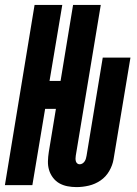

<svg xmlns="http://www.w3.org/2000/svg" viewBox="-39 -755 559 783"><path d="M273 8Q254 8 236 4.5Q218 1 203 -7.5Q188 -16 177 -30.5Q166 -45 161 -62Q156 -79 156.5 -97.5Q157 -116 160 -135L189 -311H145L93 0H-19L102 -735H215L163 -425H208L259 -735H372L270 -120Q269 -114 269 -108Q269 -102 270.5 -97Q272 -92 276 -88.5Q280 -85 286 -85Q292 -85 297.5 -88.5Q303 -92 306.5 -97.5Q310 -103 311.5 -109Q313 -115 314 -120L380 -520H493L424 -105Q420 -81 406.5 -57.5Q393 -34 371 -19Q349 -4 323.5 2Q298 8 273 8Z"/></svg>

Font: Iosevka SS04 Heavy Oblique
Style: Regular
Weight: 900
Italic angle: -9°
Monospace: yes
Designer: Belleve Invis
Foundry: Belleve Invis
Version: Version 19.0.0; ttfautohint (v1.8.4)